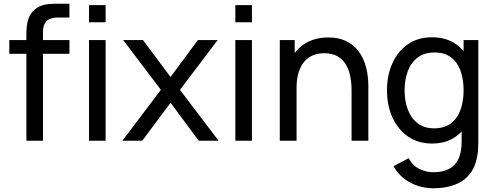

<svg xmlns="http://www.w3.org/2000/svg" viewBox="-20 -755 2656 1030"><path d="M121.5 0V-569.5Q121.5 -590.5 123.5 -612.2Q125.5 -634 132.5 -654.8Q139.5 -675.5 155.5 -693Q174 -713.5 196 -722.2Q218 -731 240.8 -733Q263.5 -735 284 -735H352.5V-661H289Q249.5 -661 230 -641.8Q210.5 -622.5 210.5 -583.5V0ZM30 -466.5V-540H352.5V-466.5ZM457.5 -635.5V-727.5H546.5V-635.5ZM457.5 0V-540H546.5V0Z M636.5 0 843 -273 641 -540H747L895 -342L1041.5 -540H1147.5L945.5 -273L1152.5 0H1046L895 -204L743 0Z M1242.5 -635.5V-727.5H1331.5V-635.5ZM1242.5 0V-540H1331.5V0Z M1866 0V-270.5Q1866 -309 1859.2 -344.5Q1852.5 -380 1835.8 -408.2Q1819 -436.5 1790.8 -453Q1762.5 -469.5 1719.5 -469.5Q1686 -469.5 1658.8 -458.2Q1631.5 -447 1612 -424Q1592.5 -401 1581.8 -366.2Q1571 -331.5 1571 -284.5L1512.5 -302.5Q1512.5 -381 1540.8 -437.2Q1569 -493.5 1620.2 -523.8Q1671.5 -554 1741 -554Q1793.5 -554 1830.5 -537.5Q1867.5 -521 1892 -493.8Q1916.5 -466.5 1930.5 -432.8Q1944.5 -399 1950.2 -364.2Q1956 -329.5 1956 -298.5V0ZM1481 0V-540H1561V-395.5H1571V0Z M2304.5 255Q2262 255 2221.5 242Q2181 229 2147.2 202.8Q2113.5 176.5 2091 136.5L2172.5 93.5Q2192.5 133 2229.2 151Q2266 169 2305 169Q2356.5 169 2390.5 150.2Q2424.5 131.5 2440.8 94.5Q2457 57.5 2456.5 2.5V-145H2467V-540H2546V3.5Q2546 25.5 2544.8 46Q2543.5 66.5 2539.5 86.5Q2529 144 2498 181.2Q2467 218.5 2418 236.8Q2369 255 2304.5 255ZM2298 15Q2222.5 15 2168.5 -22.8Q2114.5 -60.5 2085.2 -125Q2056 -189.5 2056 -270.5Q2056 -351.5 2085.2 -416Q2114.5 -480.5 2168.5 -517.8Q2222.5 -555 2297.5 -555Q2374 -555 2426 -518Q2478 -481 2504.8 -416.5Q2531.5 -352 2531.5 -270.5Q2531.5 -190 2504.8 -125.2Q2478 -60.5 2426 -22.8Q2374 15 2298 15ZM2309 -66.5Q2363.5 -66.5 2398.5 -92.8Q2433.5 -119 2450.2 -165.2Q2467 -211.5 2467 -270.5Q2467 -330.5 2450.2 -376.2Q2433.5 -422 2399 -447.8Q2364.5 -473.5 2311.5 -473.5Q2256.5 -473.5 2220.8 -446.5Q2185 -419.5 2167.8 -373.5Q2150.5 -327.5 2150.5 -270.5Q2150.5 -213 2168 -166.8Q2185.5 -120.5 2220.8 -93.5Q2256 -66.5 2309 -66.5Z"/></svg>

Font: Manrope ExtraLight Medium
Style: Regular
Weight: 500
Version: Version 4.504